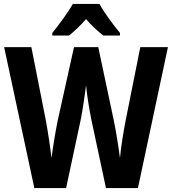

<svg xmlns="http://www.w3.org/2000/svg" viewBox="-20 -953 873 973"><path d="M484 -933H349C327 -893 277 -825 245 -786V-773H330C354 -792 385 -821 416 -856C446 -821 477 -794 503 -773H588V-786C551 -831 508 -889 484 -933ZM831 -714H691L617 -344C606 -288 593 -208 588 -152C580 -213 567 -294 557 -341L478 -714H355L272 -340C263 -296 249 -214 241 -152C235 -207 222 -291 212 -344L139 -714H1L154 0H315L390 -351C399 -398 411 -477 416 -522C421 -465 434 -392 442 -351L517 0H679Z"/></svg>

Font: Noto Sans Devanagari UI Condensed
Style: Bold
Weight: 700
Width: 3
Designer: Jelle Bosma - Monotype Design Team
Foundry: Monotype Imaging Inc.
Version: Version 2.004